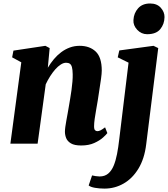

<svg xmlns="http://www.w3.org/2000/svg" viewBox="-20 -823 963 1100"><path d="M254 -435Q269.5 -461 288.5 -483.8Q307.5 -506.5 330.5 -523.8Q353.5 -541 380 -550.8Q406.5 -560.5 436.5 -560.5Q493.5 -560.5 528.2 -527.8Q563 -495 563 -418.5Q563 -402 558.8 -371.5Q554.5 -341 549.2 -307.5Q544 -274 540 -247Q536 -222 531 -194.8Q526 -167.5 522.5 -142.2Q519 -117 519 -99.5Q519 -81.5 525 -76.5Q531 -71.5 537.5 -71.5Q546 -71.5 555.8 -76.2Q565.5 -81 582 -93.5L595 -60.5Q589 -52 570.2 -35Q551.5 -18 520.2 -3.8Q489 10.5 445 10.5Q406.5 10.5 386.5 -1.5Q366.5 -13.5 359.2 -31.5Q352 -49.5 352 -68.5Q352 -79.5 354.2 -96Q356.5 -112.5 360.2 -132.8Q364 -153 367.8 -174.5Q371.5 -196 375 -216Q378.5 -237 382.5 -260.5Q386.5 -284 389.8 -308.2Q393 -332.5 395 -355.5Q397 -378.5 396.5 -398Q396 -424 392.2 -438Q388.5 -452 380.2 -457.8Q372 -463.5 358.5 -463.5Q344 -463.5 328 -453.2Q312 -443 296.8 -425.8Q281.5 -408.5 267.5 -386.5Q253.5 -364.5 242 -340L195.5 0H39.5L102 -466L49.5 -494.5L57 -533L240 -560.5L264.5 -547.5ZM817.5 4.5Q807.5 86.5 773.2 143Q739 199.5 688.2 228.5Q637.5 257.5 578.5 257.5Q549.5 257.5 524 253Q498.5 248.5 488 239.5L507.5 182Q515 184 528 186Q541 188 550.5 188Q580 188 599.5 171.8Q619 155.5 631 126.8Q643 98 650.5 59.5Q658 21 663 -24L716.5 -464L654.5 -494.5L663.5 -534L859.5 -560.5L886.5 -547.5ZM823 -627Q790 -627 766.2 -652.2Q742.5 -677.5 744.5 -708Q746.5 -747.5 771 -775.2Q795.5 -803 840 -803Q879.5 -803 901.2 -778.5Q923 -754 922.5 -725Q922 -685 898.2 -656Q874.5 -627 823 -627Z"/></svg>

Font: Merriweather 36pt Black
Style: Italic
Weight: 900
Italic angle: -7.8°
Version: Version 2.101